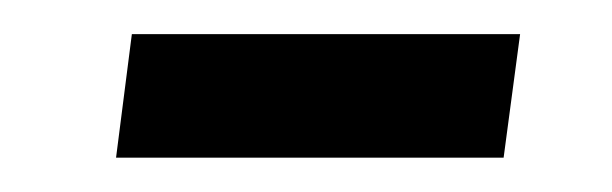

<svg xmlns="http://www.w3.org/2000/svg" viewBox="-20 -356 360 113"><path d="M57.6 -335.9H286.1L276.4 -263.2H48.3Z"/></svg>

Font: Lato-Italic
Style: Italic
Weight: 400
Italic angle: -7°
Designer: Lukasz Dziedzic
Foundry: tyPoland Lukasz Dziedzic
Version: Version 1.104; Western+Polish opensource